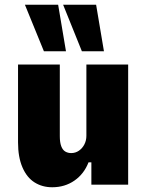

<svg xmlns="http://www.w3.org/2000/svg" viewBox="-20 -778 616 809"><path d="M200 11Q158 11 125.5 -9.5Q93 -30 74.5 -73Q56 -116 56 -178V-506H232V-204Q232 -178 238 -162Q244 -146 255 -139.5Q266 -133 280 -133Q298 -133 312.5 -143Q327 -153 335.5 -169.5Q344 -186 344 -206V-506H520V0H365V-94H353Q334 -45 293.5 -17Q253 11 200 11ZM325 -562 246 -758H385L418 -562ZM165 -562 85 -758H225L258 -562Z"/></svg>

Font: Nunito Sans 7pt Condensed Black
Style: Regular
Weight: 900
Width: 3
Designer: Vernon Adams
Foundry: Vernon Adams
Version: Version 3.101;gftools[0.9.27]